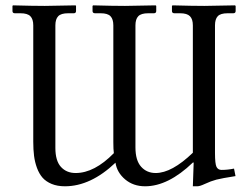

<svg xmlns="http://www.w3.org/2000/svg" viewBox="-20 -666 896 699"><path d="M181.6 -573.7V-127.4Q181.6 -80.6 201.9 -58.3Q222.2 -36.1 255.4 -36.1Q323.7 -36.1 394.5 -108.4Q392.6 -121.1 392.6 -148.9V-573.7Q392.6 -596.2 382.3 -606.9Q372.1 -617.7 346.7 -617.7H326.2Q316.9 -617.7 316.9 -626V-644.5L319.3 -646.5Q392.6 -644.5 435.1 -644.5L546.4 -646.5L548.8 -644.5V-626Q548.8 -617.7 540 -617.7H519.5Q493.7 -617.7 483.4 -606.9Q473.1 -596.2 473.1 -573.7V-129.4Q473.1 -82 493.7 -59.1Q514.2 -36.1 546.9 -36.1Q605.5 -36.1 682.1 -109.9V-573.7Q682.1 -596.2 671.6 -606.9Q661.1 -617.7 635.7 -617.7H615.2Q606 -617.7 606 -626V-644.5L608.4 -646.5Q682.1 -644.5 724.1 -644.5L835.4 -646.5L837.9 -644.5V-626Q837.9 -617.7 829.1 -617.7H808.6Q782.7 -617.7 772.7 -606.9Q762.7 -596.2 762.7 -573.7V-108.9Q762.7 -69.3 768.3 -58.3Q773.9 -47.4 786.6 -47.4Q808.6 -47.4 832 -52.2L837.4 -24.9Q787.6 -17.1 767.8 -12Q748 -6.8 725.1 3.9Q707.5 12.2 698.2 12.2H682.1L685.1 -74.2H682.1Q592.3 12.2 508.3 12.2Q465.3 12.2 435.5 -12.9Q405.8 -38.1 400.4 -73.7Q310.1 12.2 216.3 12.2Q189 12.2 168.2 3.7Q147.5 -4.9 135 -19Q122.6 -33.2 114.7 -54.4Q106.9 -75.7 104 -98.4Q101.1 -121.1 101.1 -149.9V-573.7Q101.1 -596.2 90.6 -606.9Q80.1 -617.7 54.7 -617.7H34.2Q25.4 -617.7 25.4 -626V-644.5L27.3 -646.5Q101.1 -644.5 143.1 -644.5L254.9 -646.5L256.8 -644.5V-626Q256.8 -617.7 248.5 -617.7H228Q202.1 -617.7 191.9 -606.9Q181.6 -596.2 181.6 -573.7Z"/></svg>

Font: Libertinage
Style: l
Weight: 400
Designer: OSP
Foundry: OSP
Version: Version 1.0; 2008; OFL relea